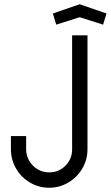

<svg xmlns="http://www.w3.org/2000/svg" viewBox="-20 -872 520 902"><path d="M31.3 -171.1V-232.7H102.8V-170.3Q102.8 -141.1 117.4 -116.3Q132 -91.4 156.7 -76.8Q181.5 -62.2 211.4 -62.2Q255.9 -62.2 287.4 -93.6Q318.8 -125.1 318.8 -170.3V-706H391V-171.1Q391 -122.1 366.8 -80.6Q342.5 -39.2 301.1 -14.6Q259.7 10 210.7 10Q161.9 10 120.5 -14.6Q79.1 -39.2 55.2 -80.6Q31.3 -122.1 31.3 -171.1ZM228.3 -808.6 354.3 -852.1 480.3 -808.6 464.3 -756.2 354.3 -791.2 244.2 -756.2Z"/></svg>

Font: Lineal Thin
Style: Regular
Weight: 200
Designer: Created by Frank Adebiaye with contributions from Anton Moglia & Ariel Martín Pérez
Created by Frank ADEBIAYE with FontF
Foundry: Velvetyne Type Foundry
Version: Version 2.000;Glyphs 3.2 (3227)